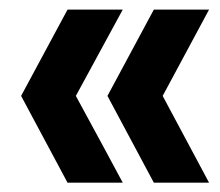

<svg xmlns="http://www.w3.org/2000/svg" viewBox="-20 -486 462 404"><path d="M24.4 -284.2Q48.8 -238.3 122.1 -101.6Q151.4 -101.6 238.3 -101.6Q213.9 -147.5 139.6 -284.2Q164.1 -329.1 238.3 -465.8Q209 -465.8 122.1 -465.8Q97.7 -420.9 24.4 -284.2ZM206.1 -284.2Q230.5 -238.3 303.7 -101.6Q333 -101.6 419.9 -101.6Q395.5 -147.5 322.3 -284.2Q346.7 -329.1 419.9 -465.8Q390.6 -465.8 303.7 -465.8Q279.3 -420.9 206.1 -284.2Z"/></svg>

Font: Avakin
Style: Bold
Weight: 700
Designer: Herb Lubalin, Tom Carnase, Ed Benguiat, Adobe Type Staff
Version: Version 1.0